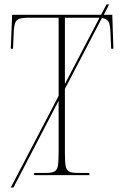

<svg xmlns="http://www.w3.org/2000/svg" viewBox="-20 -780 556 855"><path d="M28 55 241 -353V-701H102Q63 -701 52.5 -687Q42 -673 41 -632L38 -563H28L34 -714H430L454 -760H466L442 -714H480L485 -563H475L472 -632Q471 -666 464.5 -681Q458 -696 434 -700L269 -384V-98Q269 -59 272.5 -40.5Q276 -22 288 -16Q300 -10 325 -10H378V0H132V-10H185Q210 -10 222 -16Q234 -22 237.5 -40.5Q241 -59 241 -98V-331L40 55ZM269 -701V-406L423 -701Q418 -701 412 -701Z"/></svg>

Font: Noto Serif Display SemiCondensed Thin
Style: Regular
Weight: 100
Width: 4
Designer: Monotype Design Team
Foundry: Monotype Imaging Inc.
Version: Version 2.009